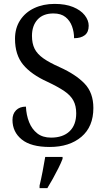

<svg xmlns="http://www.w3.org/2000/svg" viewBox="-20 -744 544 985"><path d="M235 10Q139 10 91.5 -28.5Q44 -67 44 -129Q44 -160 62.5 -178.5Q81 -197 113 -197Q115 -153 129.5 -117Q144 -81 171.5 -59.5Q199 -38 242 -38Q303 -38 337 -70.5Q371 -103 371 -163Q371 -201 356.5 -228Q342 -255 309.5 -277Q277 -299 224 -324Q140 -362 98.5 -412.5Q57 -463 57 -545Q57 -600 83.5 -640.5Q110 -681 156 -702.5Q202 -724 260 -724Q316 -724 355 -708Q394 -692 414.5 -666Q435 -640 435 -612Q435 -579 415 -563.5Q395 -548 360 -548Q360 -580 349.5 -609Q339 -638 316 -656.5Q293 -675 254 -675Q201 -675 172.5 -643.5Q144 -612 144 -560Q144 -521 157.5 -494Q171 -467 202 -445Q233 -423 287 -399Q369 -362 414 -315Q459 -268 459 -190Q459 -94 397.5 -42Q336 10 235 10ZM183 208Q191 175 198.5 136Q206 97 212 61H301V71Q293 92 279.5 119Q266 146 251 173Q236 200 223 221H183Z"/></svg>

Font: Noto Serif SemiCondensed
Style: Regular
Weight: 400
Width: 4
Designer: Monotype Design Team
Foundry: Monotype Imaging Inc.
Version: Version 2.013